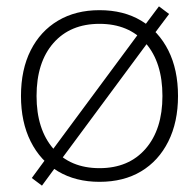

<svg xmlns="http://www.w3.org/2000/svg" viewBox="-20 -562 597 604"><path d="M112 22 80 -2 127 -66 432 -478 480 -542 512 -518 464 -454 159 -42ZM293 10Q218 10 162.5 -23Q107 -56 76.5 -117Q46 -178 46 -260Q46 -343 76.5 -403.5Q107 -464 162.5 -497Q218 -530 293 -530Q369 -530 424 -497Q479 -464 509.5 -403.5Q540 -343 540 -260Q540 -178 509.5 -117Q479 -56 424 -23Q369 10 293 10ZM293 -33Q385 -33 438 -94Q491 -155 491 -260Q491 -366 438 -426.5Q385 -487 293 -487Q201 -487 148 -426.5Q95 -366 95 -260Q95 -155 148 -94Q201 -33 293 -33Z"/></svg>

Font: M PLUS 2 Thin Light
Style: Regular
Weight: 300
Version: Version 1.001